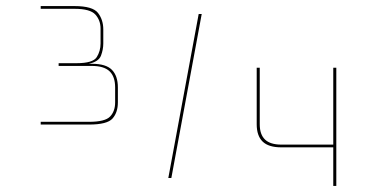

<svg xmlns="http://www.w3.org/2000/svg" viewBox="-20 -676 1253 632"><path d="M173 -459V-468H232Q286 -468 298.5 -488Q311 -508 311 -533V-582Q311 -609 294 -628Q277 -647 225 -647H114V-656H225Q285 -656 302.5 -633.5Q320 -611 320 -579V-533Q320 -513 312.5 -493Q305 -473 272 -466H283Q329 -466 348.5 -446Q368 -426 368 -388V-339Q368 -306 350.5 -286Q333 -266 273 -266H114V-275H273Q326 -275 342.5 -292.5Q359 -310 359 -339V-388Q359 -424 340.5 -441.5Q322 -459 282 -459ZM1077 -64V-191H906Q864 -191 844.5 -210Q825 -229 825 -267V-453H835V-267Q835 -233 852.5 -216.5Q870 -200 906 -200H1077V-453H1087V-64ZM544 -90H534L634 -630H644Z"/></svg>

Font: Bungee Hairline
Style: Regular
Weight: 400
Designer: David Jonathan Ross
Foundry: David Jonathan Ross
Version: Version 1.001;PS 1.0;hotconv 1.0.72;makeotf.lib2.5.5900